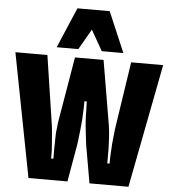

<svg xmlns="http://www.w3.org/2000/svg" viewBox="-73 -1280 1204 1345"><g transform="rotate(5 529.5 -607.0)"><path d="M492 -229 452 0H178L10 -870H235L304 -415Q306 -404 308.5 -385Q311 -366 313 -345.5Q315 -325 316 -312Q318 -289 319 -273Q320 -257 321.5 -241Q323 -225 324 -202Q324 -188 324 -175V-150H340V-231Q340 -243 341 -255Q341 -267 341 -279Q341 -302 342 -323.5Q343 -345 347 -372Q348 -383 349 -394Q350 -405 352 -415L429 -870H630L707 -415Q710 -398 712 -375.5Q714 -353 716 -326Q718 -302 718 -279Q718 -267 719 -255Q719 -243 719 -231V-150H735Q735 -175 735.5 -187Q736 -199 736.5 -212.5Q737 -226 739 -256Q739 -269 741 -289.5Q743 -310 745 -330.5Q747 -351 749 -365Q750 -378 751.5 -390.5Q753 -403 755 -415L824 -870H1049L881 0H607L567 -229Q561 -259 557 -293Q553 -327 549 -363Q545 -395 542.5 -433.5Q540 -472 540 -505Q539 -521 539 -539Q538 -555 538 -570H522Q522 -546 520.5 -507Q519 -468 517 -435Q514 -409 513 -394Q512 -379 510.5 -366.5Q509 -354 507 -337.5Q505 -321 502 -293Q498 -259 492 -229ZM295 -930 416 -1214H643L764 -930H612L530 -1074L447 -930Z"/></g></svg>

Font: Boldonse
Style: Regular
Weight: 400
Designer: Universitype Foundry
Foundry: Universitype Foundry
Version: Version 1.000; ttfautohint (v1.8.4.7-5d5b)